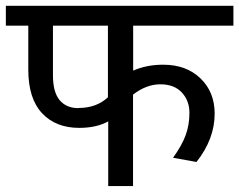

<svg xmlns="http://www.w3.org/2000/svg" viewBox="-34 -645 828 665"><path d="M426.8 -0.5H340.8V-224.6Q300.3 -202.1 240.2 -202.1Q159.2 -202.1 111.6 -252.9Q64 -303.7 64 -403.8V-556.2H-13.7V-625H774.4V-556.2H427.2V-400.4Q473.6 -420.9 531.2 -420.9Q611.3 -420.9 660.4 -373.5Q709.5 -326.2 709.5 -251.5Q709.5 -163.6 646.5 -84L565.4 -98.6Q596.2 -141.6 609.1 -177Q622.1 -212.4 622.1 -254.4Q622.1 -296.4 595.7 -324.7Q569.3 -353 521.2 -353Q473.1 -353 426.8 -317.4ZM339.8 -556.2H149.4V-384.8Q149.4 -325.7 172.6 -298.1Q195.8 -270.5 237.3 -270.5L237.8 -271Q300.3 -271 339.8 -308.1Z"/></svg>

Font: Yantramanav
Style: Regular
Weight: 400
Version: Version 1.001;PS 1.0;hotconv 1.0.72;makeotf.lib2.5.5900; ttf